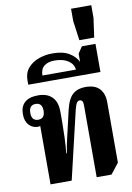

<svg xmlns="http://www.w3.org/2000/svg" viewBox="-111 -1124 826 1197"><g transform="rotate(-10 302.0 -525.0)"><path d="M401 6V-450Q401 -484 380 -484Q368 -484 361 -473.5Q354 -463 346 -433L244 0H110V-369Q102 -367 95 -367Q62 -367 39 -391.5Q16 -416 16 -461Q16 -508 44 -534Q72 -560 130 -560Q187 -560 218 -528.5Q249 -497 249 -436V-369Q249 -328 247 -274Q245 -220 240 -173H244Q251 -220 261.5 -263.5Q272 -307 282 -352L302 -439Q319 -509 350 -534.5Q381 -560 428 -560Q490 -560 518.5 -528.5Q547 -497 547 -444V-60L495 6ZM105 -410Q147 -410 147 -460Q147 -510 105 -510Q63 -510 63 -460Q63 -410 105 -410Z M81 -636V-664Q81 -711 107.5 -741.5Q134 -772 175.5 -787Q217 -802 263 -802Q329 -802 368 -778.5Q407 -755 424 -720V-772L452 -814H538V-636ZM178 -677H390Q387 -712 354.5 -734Q322 -756 268 -756Q226 -756 202 -736.5Q178 -717 178 -677Z M443 -854 426 -978V-1056H554V-976L537 -854Z"/></g></svg>

Font: Noto Serif Thai Condensed ExtraBold
Style: Regular
Weight: 800
Width: 3
Designer: Monotype Design Team
Foundry: Monotype Imaging Inc.
Version: Version 2.002; ttfautohint (v1.8.4.7-5d5b)